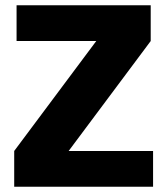

<svg xmlns="http://www.w3.org/2000/svg" viewBox="-20 -710 635 730"><path d="M562 -136V0H34V-136L346 -554H43V-690H553V-554L241 -136Z"/></svg>

Font: Ezarion Extra Bold
Style: Regular
Weight: 800
Designer: Natanael Gama
Version: Version 1.001;PS 001.001;hotconv 1.0.70;makeotf.lib2.5.58329